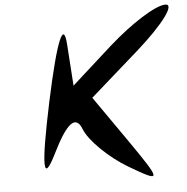

<svg xmlns="http://www.w3.org/2000/svg" viewBox="-58 -904 955 979"><g transform="rotate(-5 419.5 -414.0)"><path d="M192 -406C121 -71 123 11 198 -141C272 -291 320 -326 349 -251C372 -191 471 -95 565 -40C728 56 728 49 575 -172L412 -406L662 -626C802 -750 873 -847 824 -847C774 -847 648 -768 529 -662L322 -476L308 -684C300 -816 258 -715 192 -406Z"/></g></svg>

Font: Venom Sans
Style: Obl
Weight: 400
Version: Version 1.001